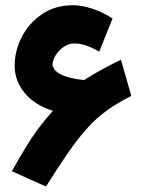

<svg xmlns="http://www.w3.org/2000/svg" viewBox="-20 -679 533 728"><path d="M478 -315.4Q425.3 -289.1 385.7 -260.5Q346.2 -231.9 311.8 -194.1Q277.3 -156.2 240 -102.5Q202.6 -48.8 154.3 28.3L24.9 -29.8Q55.2 -83.5 77.6 -120.6Q100.1 -157.7 123.8 -189.7Q147.5 -221.7 180.7 -258.8Q111.8 -280.3 73.7 -326.4Q35.6 -372.6 35.6 -429.2Q35.6 -485.8 62.5 -538.6Q89.4 -591.3 139.2 -625.2Q189 -659.2 257.8 -659.2Q289.6 -659.2 330.3 -645.8Q371.1 -632.3 406.7 -608.9L356.4 -483.4Q344.7 -489.3 333.3 -495.1Q321.8 -501 309.6 -505.4Q298.8 -509.3 286.9 -511.7Q274.9 -514.2 261.2 -514.2Q240.2 -514.2 221.4 -501.2Q202.6 -488.3 190.9 -469.2Q179.2 -450.2 179.2 -432.6Q179.2 -427.2 186.5 -415.8Q193.8 -404.3 218.5 -393.1Q243.2 -381.8 293.9 -376Q294.9 -376 296.4 -375.7Q297.9 -375.5 298.8 -375.5Q335 -398.4 366.5 -415.5Q397.9 -432.6 438.5 -452.6Z"/></svg>

Font: Vazir Black FD-UI
Style: Black-FD-UI
Weight: 900
Designer: Saber Rastikerdar
Foundry: Saber Rastikerdar
Version: Version 30.0.0